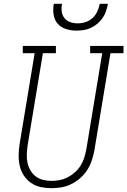

<svg xmlns="http://www.w3.org/2000/svg" viewBox="-20 -975 665 1003"><path d="M248 8Q220 8 192 2Q164 -4 142 -19.5Q120 -35 105 -57.5Q90 -80 83.5 -107Q77 -134 77.5 -163Q78 -192 82 -220L161 -697H99V-735H272V-697H204L124 -214Q121 -192 120 -169Q119 -146 123.5 -125Q128 -104 139 -85Q150 -66 166.5 -53.5Q183 -41 205 -35.5Q227 -30 249 -30Q271 -30 293 -34.5Q315 -39 335 -49.5Q355 -60 372.5 -76Q390 -92 402 -111.5Q414 -131 420.5 -152.5Q427 -174 431 -195L514 -697H451V-735H625V-697H557L473 -189Q468 -163 459.5 -137Q451 -111 436 -87.5Q421 -64 399.5 -45Q378 -26 353 -13.5Q328 -1 301.5 3.5Q275 8 248 8ZM379 -815Q351 -815 324.5 -823.5Q298 -832 281 -851.5Q264 -871 260 -899Q256 -927 261 -955H304Q300 -935 302.5 -915Q305 -895 316.5 -880.5Q328 -866 347 -859.5Q366 -853 385 -853Q406 -853 426.5 -859.5Q447 -866 463 -880.5Q479 -895 488 -914.5Q497 -934 501 -955H544Q540 -936 534 -917.5Q528 -899 516.5 -882Q505 -865 489 -851.5Q473 -838 455 -829.5Q437 -821 417.5 -818Q398 -815 379 -815Z"/></svg>

Font: Iosevka Etoile XLtObl
Style: Regular
Weight: 200
Italic angle: -9°
Designer: Belleve Invis
Foundry: Belleve Invis
Version: Version 15.5.2; ttfautohint (v1.8.4)